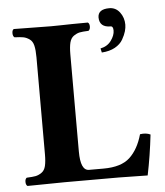

<svg xmlns="http://www.w3.org/2000/svg" viewBox="-51 -743 679 791"><g transform="rotate(-5 288.5 -348.0)"><path d="M430.2 -698.2Q457 -698.2 473.6 -676Q490.2 -653.8 490.2 -625Q490.2 -612.8 486.1 -597.9Q481.9 -583 471.4 -564.5Q460.9 -545.9 438.5 -533.4Q416 -521 383.8 -519L379.9 -536.1Q408.7 -542 424.3 -563.5Q439.9 -585 439.9 -605Q439.9 -623 429.2 -623Q383.3 -623 382.8 -664.1Q383.3 -698.2 430.2 -698.2ZM349.1 -42Q422.4 -42 458.3 -75.4Q494.1 -108.9 511.2 -169.9Q536.1 -173.8 554.2 -165Q544.4 -78.1 527.8 2Q437 0 408.2 0H184.6Q146 0 30.8 2Q23.9 -2.9 23.9 -15.4Q23.9 -27.8 30.8 -32.2Q55.7 -33.2 67.9 -35.6Q80.1 -38.1 92.5 -46.6Q105 -55.2 109.4 -73.5Q113.8 -91.8 113.8 -122.1V-522.9Q113.8 -552.7 109.4 -571.3Q105 -589.8 92.5 -598.4Q80.1 -606.9 68.1 -609.4Q56.2 -611.8 30.8 -612.8Q23.9 -617.7 23.9 -630.4Q23.9 -643.1 30.8 -647Q144.5 -645 185.1 -645Q203.1 -645 221.7 -645.5Q240.2 -646 272.7 -646.5Q305.2 -647 336.9 -647Q343.8 -643.1 344 -630.6Q344.2 -618.2 336.9 -612.8Q312 -611.8 300 -609.4Q288.1 -606.9 275.6 -598.4Q263.2 -589.8 258.5 -571.5Q253.9 -553.2 253.9 -522.9V-121.1Q253.9 -42 289.1 -42Z"/></g></svg>

Font: Linux Libertine
Style: Bold
Weight: 700
Designer: Philipp H. Poll
Foundry: Philipp H. Poll
Version: Version 5.0.3